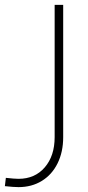

<svg xmlns="http://www.w3.org/2000/svg" viewBox="-80 -520 359 787"><path d="M-60 243 -56 209Q-20 213 -4 213Q63 213 103.5 166Q144 119 144 42V-500H179V42Q179 103 156 149.5Q133 196 91.5 221.5Q50 247 -4 247Q-24 247 -60 243Z"/></svg>

Font: Cairo ExtraLight
Style: Regular
Weight: 275
Designer: Mohamed Gaber, Accademia di Belle Arti di Urbino and others
Foundry: Kief Type Foundry, Accademia di Belle Arti di Urbino and others
Version: Version 3.011